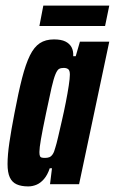

<svg xmlns="http://www.w3.org/2000/svg" viewBox="-20 -659 411 687"><path d="M81 8Q56 8 39.5 0.5Q23 -7 15 -24.5Q7 -42 7 -72Q7 -104 13.5 -148.5Q20 -193 32 -255Q46 -329 59 -379.5Q72 -430 87 -460.5Q102 -491 122.5 -504.5Q143 -518 173 -518Q199 -518 214 -510.5Q229 -503 236 -490Q243 -477 242 -458H251L266 -510H371L263 0H159L166 -57H158Q150 -33 137.5 -18.5Q125 -4 110.5 2Q96 8 81 8ZM141 -94Q150 -94 156.5 -96.5Q163 -99 168.5 -107Q174 -115 178 -131Q182 -143 188 -169Q194 -195 201.5 -227.5Q209 -260 215.5 -293Q222 -326 226 -352.5Q230 -379 230 -392Q230 -407 224 -411.5Q218 -416 208 -416Q198 -416 191.5 -412.5Q185 -409 178.5 -393.5Q172 -378 164.5 -345.5Q157 -313 145 -255Q132 -193 126.5 -161Q121 -129 121 -115Q121 -105 123 -100.5Q125 -96 130 -95Q135 -94 141 -94ZM121 -566 135 -639H371L356 -566Z"/></svg>

Font: Saira UltraCondensed ExtraBold
Style: Italic
Weight: 800
Width: 1
Italic angle: -12°
Designer: Hector Gatti with collaboration of the Omnibus-Type team
Foundry: Omnibus-Type
Version: Version 1.101